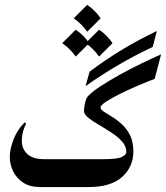

<svg xmlns="http://www.w3.org/2000/svg" viewBox="-20 -754 669 774"><path d="M292.5 0H141.1Q100.6 0 73.5 -17.8Q46.4 -35.6 33 -63.5Q19.5 -91.3 19.5 -121.1Q19.5 -152.3 34.4 -191.4Q49.3 -230.5 79.1 -260.3L85.4 -256.3Q76.2 -238.3 72 -220.7Q67.9 -203.1 67.9 -187.5Q67.9 -153.8 90.1 -133.1Q112.3 -112.3 158.2 -112.3H293.9Q302.7 -112.3 307.4 -94Q312 -75.7 312 -60.1Q312 -43 307.1 -21.5Q302.2 0 292.5 0ZM629.4 -534.7 603.5 -436Q573.2 -424.8 535.6 -408.7Q498 -392.6 463.6 -375.5Q429.2 -358.4 407.2 -343.8Q385.3 -329.1 385.3 -320.8Q385.3 -312.5 398.4 -304Q411.6 -295.4 431.4 -283.4Q451.2 -271.5 470.9 -253.7Q490.7 -235.8 504.2 -208.7Q517.6 -181.6 517.6 -143.1Q517.1 -80.6 471.9 -40.3Q426.8 0 336.9 0H290.5Q279.8 0 272 -16.6Q264.2 -33.2 264.2 -56.2Q264.2 -79.1 272 -95.7Q279.8 -112.3 290.5 -112.3H395.5Q453.6 -112.3 471.4 -121.3Q489.3 -130.4 489.3 -140.6Q489.7 -163.6 472.4 -183.1Q455.1 -202.6 429.7 -219.2Q404.3 -235.8 378.7 -250.7Q353 -265.6 335.7 -279.5Q318.4 -293.5 318.4 -307.6Q318.4 -317.9 322.8 -338.1Q327.1 -358.4 335 -366.7Q349.6 -382.8 383.5 -405.3Q417.5 -427.7 461.2 -451.9Q504.9 -476.1 549.3 -497.8Q593.8 -519.5 629.4 -534.7ZM324.7 -406.7 341.3 -465.3Q408.2 -515.1 473.6 -554.7Q539.1 -594.2 612.3 -628.9L595.7 -564.9Q522.5 -530.3 456.5 -491.7Q390.6 -453.1 324.7 -406.7ZM331.5 -734.4Q364.7 -711.9 385.7 -680.2L331.5 -626Q311 -656.2 277.3 -680.2ZM285.2 -634.3Q318.4 -611.8 339.4 -580.1L285.2 -525.9Q264.6 -556.2 231 -580.1ZM379.4 -634.3Q412.6 -611.8 433.6 -580.1L379.4 -525.9Q358.9 -556.2 325.2 -580.1Z"/></svg>

Font: Lateef SemiBold
Style: Regular
Weight: 600
Designer: SIL International
Foundry: SIL International
Version: Version 4.200